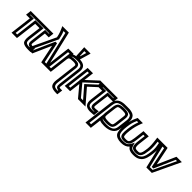

<svg xmlns="http://www.w3.org/2000/svg" viewBox="211 -2027 3551 3551"><g transform="rotate(45 1987.0 -251.0)"><path d="M468 -131 501 -400H576H601L604 -425L611 -484L614 -509H589H46H21L18 -484L11 -425L8 -400H33H106L57 0L53 25H78H169H194L198 0L247 -400H360L327 -137C320 -74 328 -24 354 -1C379 21 429 32 495 32C502 32 524 31 531 31H556L559 6L565 -47L568 -72H543H536C465 -72 461 -74 468 -131ZM418 -131C408 -49 442 -25 512 -22V-18C507 -18 503 -18 501 -18C440 -18 406 -25 390 -40C375 -53 370 -81 377 -137L413 -425L416 -450H391H228H203L200 -425L151 -25H110L159 -425L162 -450H137H64L65 -459H558L557 -450H482H457L454 -425L418 -131Z M785 -725H676H632L649 -687C673 -635 688 -595 695 -565L708 -508L472 -8L456 25H491H578H597L604 8L755 -333L826 8L829 25H847H942H978L970 -8L806 -708L802 -725H785ZM761 -675 913 -25H872L791 -414L787 -431H769H764H746L738 -414L566 -25H533L757 -500L761 -508L759 -516L744 -581C739 -607 728 -638 712 -675H761Z M1074 -350 1068 -300 1035 -25H995L1048 -459H1088L1084 -425L1074 -350ZM1351 64C1343 130 1357 161 1416 168L1414 183C1364 181 1337 173 1324 157C1309 139 1305 113 1310 69L1361 -350C1367 -398 1350 -435 1308 -448C1291 -452 1269 -455 1245 -455C1207 -455 1174 -452 1150 -445C1170 -461 1208 -469 1273 -469C1381 -469 1413 -447 1402 -355L1351 64ZM1303 -536 1353 -706 1361 -735H1332H1224H1194L1196 -706L1204 -536L1205 -515H1219C1189 -511 1163 -503 1142 -492L1144 -509H1119H1029H1004L1001 -484L942 0L938 25H963H1053H1078L1082 0L1124 -350C1128 -376 1133 -385 1145 -392C1160 -400 1189 -405 1239 -405C1260 -405 1276 -403 1288 -399C1312 -392 1316 -385 1311 -350L1260 69C1254 121 1262 165 1284 192C1307 219 1357 233 1424 233H1433H1458L1461 208L1469 144L1472 119H1447C1392 119 1394 121 1401 64L1452 -355C1466 -468 1408 -514 1298 -519L1303 -536ZM1261 -565H1253L1247 -685H1296L1261 -565Z M1874 -25H1818L1630 -250L1856 -459H1899L1695 -271L1676 -254L1691 -236L1874 -25ZM1588 0 1611 -190 1784 17 1791 25H1801H1927H1987L1950 -18L1746 -254L1977 -467L2023 -509H1964H1851H1840L1832 -501L1626 -310L1647 -484L1650 -509H1625H1535H1510L1507 -484L1448 0L1444 25H1469H1559H1584L1588 0ZM1541 -25H1501L1554 -459H1594L1569 -258L1561 -250L1567 -242L1541 -25Z M2106 -136 2139 -400H2263H2288L2291 -425L2298 -484L2301 -509H2276H1904H1879L1876 -484L1869 -425L1866 -400H1891H1998L1966 -141C1952 -26 1996 32 2112 32C2132 32 2158 30 2187 27L2210 24L2212 2L2219 -57L2223 -86L2194 -82C2171 -78 2155 -77 2145 -77C2101 -77 2099 -81 2106 -136ZM2056 -136C2048 -67 2066 -27 2139 -27C2146 -27 2155 -28 2166 -29L2165 -20C2147 -19 2131 -18 2118 -18C2025 -18 2004 -45 2016 -141L2051 -425L2054 -450H2029H1922L1923 -459H2245L2244 -450H2120H2095L2092 -425L2056 -136Z M2361 15C2363 16 2365 17 2367 18C2394 29 2435 35 2485 35C2627 35 2718 -26 2731 -137L2756 -336C2760 -368 2758 -398 2751 -421C2736 -467 2711 -493 2660 -507C2611 -520 2587 -519 2528 -519C2469 -519 2446 -520 2394 -507C2319 -487 2275 -423 2265 -336L2198 208L2195 233H2220H2310H2335L2338 208L2355 71C2356 61 2359 38 2361 15ZM2591 -149C2586 -112 2580 -99 2567 -92C2551 -83 2523 -79 2475 -79C2430 -79 2403 -84 2388 -94C2376 -102 2373 -116 2377 -149L2400 -339C2405 -375 2411 -389 2424 -396C2441 -405 2470 -410 2517 -410C2564 -410 2591 -405 2605 -396C2615 -389 2619 -375 2614 -339L2591 -149ZM2641 -149 2664 -339C2670 -384 2660 -423 2636 -439C2615 -453 2574 -460 2523 -460C2472 -460 2430 -453 2404 -439C2375 -423 2356 -384 2350 -339L2327 -149C2325 -136 2325 -124 2326 -112L2318 -44C2315 -23 2307 50 2305 71L2291 183H2251L2315 -336C2324 -410 2347 -444 2401 -458C2445 -470 2462 -469 2522 -469C2582 -469 2599 -469 2642 -458C2681 -448 2691 -437 2702 -401C2708 -383 2709 -363 2706 -336L2681 -137C2671 -52 2616 -15 2491 -15C2444 -15 2413 -19 2392 -29C2375 -36 2370 -40 2369 -45C2392 -34 2427 -29 2469 -29C2520 -29 2562 -36 2587 -49C2616 -64 2635 -103 2641 -149Z M2742 -252C2729 -146 2736 -68 2762 -28C2790 13 2847 35 2922 35C2998 35 3051 15 3089 -30C3116 15 3163 35 3238 35C3313 35 3362 22 3407 -21C3460 -72 3477 -157 3488 -252C3494 -293 3494 -332 3491 -364C3488 -397 3481 -439 3470 -492L3466 -509H3448H3364H3332L3336 -478C3351 -372 3355 -294 3348 -239C3343 -196 3337 -163 3331 -139C3325 -116 3319 -104 3311 -94C3295 -76 3287 -75 3243 -75C3206 -75 3191 -82 3183 -97C3174 -116 3172 -151 3179 -208L3201 -388L3204 -413H3179H3092H3067L3064 -388L3042 -208C3035 -150 3025 -115 3012 -97C3001 -81 2985 -75 2947 -75C2887 -75 2882 -77 2876 -119C2873 -144 2874 -183 2881 -239C2891 -319 2911 -398 2942 -477L2955 -509H2922H2837H2819L2811 -492C2771 -407 2756 -358 2742 -252ZM2792 -252C2804 -346 2816 -388 2849 -459H2884C2858 -386 2840 -312 2831 -239C2824 -181 2822 -135 2826 -106C2836 -42 2869 -25 2941 -25C2988 -25 3030 -41 3052 -71C3071 -98 3084 -146 3092 -208L3111 -363H3148L3129 -208C3121 -147 3124 -99 3137 -72C3152 -41 3190 -25 3237 -25C3285 -25 3316 -29 3347 -64C3361 -80 3372 -105 3380 -132C3386 -158 3392 -194 3398 -239C3404 -292 3402 -366 3390 -459H3424C3433 -416 3438 -381 3441 -354C3444 -324 3443 -291 3438 -252C3427 -159 3414 -93 3374 -55C3341 -22 3313 -15 3244 -15C3162 -15 3137 -32 3120 -91L3104 -148L3074 -91C3042 -32 3011 -15 2928 -15C2862 -15 2825 -29 2805 -59C2785 -90 2780 -151 2792 -252Z M3939 -509H3852H3834L3826 -492L3675 -151L3605 -492L3601 -509H3583H3488H3452L3460 -476L3575 8L3579 25H3596H3704H3722L3730 8L3959 -476L3974 -509H3939ZM3898 -459 3693 -25H3620L3517 -459H3559L3639 -70L3643 -53H3661H3666H3684L3692 -70L3864 -459H3898Z"/></g></svg>

Font: Gamestation Display Outline
Style: Italic
Weight: 400
Designer: Jonas Hecksher
Foundry: Jonas Hecksher, Playtypeª, e-types AS
Version: Version 1.003